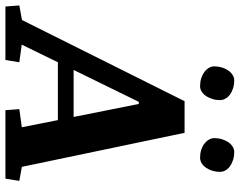

<svg xmlns="http://www.w3.org/2000/svg" viewBox="-153 -776 884 708"><g transform="rotate(90 289.0 -422.0)"><path d="M156.2 0H-41L-44.9 -51.3L8.8 -61L308.1 -660.6H424.8L550.3 -60.5L602.1 -51.3L593.8 0H341.3L337.4 -51.3L404.3 -60.5L377.9 -193.4H164.6L99.6 -60.1L164.6 -51.3ZM310.5 -491.7 192.9 -251.5H366.2L318.4 -491.7ZM179.7 -770Q179.7 -785.2 183.8 -798.6Q188 -812 195.1 -822Q202.1 -832 211.7 -837.9Q221.2 -843.8 231.4 -843.8Q246.6 -843.8 260 -839.6Q273.4 -835.4 283.2 -828.4Q293 -821.3 298.6 -811.5Q304.2 -801.8 304.2 -791Q304.2 -776.4 300 -763.2Q295.9 -750 289.1 -739.7Q282.2 -729.5 272.7 -723.6Q263.2 -717.8 252.9 -717.8Q237.3 -717.8 224.1 -721.9Q210.9 -726.1 200.9 -733.4Q190.9 -740.7 185.3 -750.2Q179.7 -759.8 179.7 -770ZM444.3 -770Q444.3 -785.2 448.5 -798.6Q452.6 -812 459.5 -822Q466.3 -832 475.8 -837.9Q485.4 -843.8 495.6 -843.8Q510.7 -843.8 524.2 -839.6Q537.6 -835.4 547.6 -828.4Q557.6 -821.3 563.2 -811.5Q568.8 -801.8 568.8 -791Q568.8 -776.4 564.7 -763.2Q560.5 -750 553.5 -739.7Q546.4 -729.5 536.9 -723.6Q527.3 -717.8 516.6 -717.8Q501 -717.8 487.8 -721.9Q474.6 -726.1 465.1 -733.4Q455.6 -740.7 450 -750.2Q444.3 -759.8 444.3 -770Z"/></g></svg>

Font: Noticia Text
Style: Bold Italic
Weight: 700
Italic angle: -8°
Designer: JM Sole
Foundry: JM Sole
Version: Version 1.003